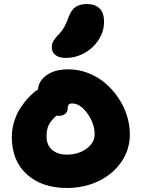

<svg xmlns="http://www.w3.org/2000/svg" viewBox="-20 -932 697 945"><path d="M304.2 -647Q270.5 -647 252.7 -661.1Q234.9 -675.3 234.9 -699.2Q234.9 -715.8 241.9 -728.8Q249 -741.7 265.1 -758.8Q284.7 -778.3 296.1 -798.6Q307.6 -818.8 318.8 -851.1Q332 -884.8 353 -898.4Q374 -912.1 407.2 -912.1Q448.2 -912.1 470.2 -890.1Q492.2 -868.2 492.2 -825.2Q492.2 -777.8 465.6 -736.3Q439 -694.8 395.5 -670.9Q352.1 -647 304.2 -647ZM309.1 -6.8Q186.5 -6.8 112.3 -73.7Q38.1 -140.6 38.1 -257.8Q38.1 -296.9 50 -334.7Q62 -372.6 81.5 -402.1Q101.1 -431.6 122.6 -454.1Q144 -476.6 167 -492.2Q169.9 -534.2 210.2 -562.5Q250.5 -590.8 315.9 -590.8Q366.2 -590.8 413.3 -572.8Q460.4 -554.7 497.1 -523.4Q533.7 -492.2 561.5 -451.7Q589.4 -411.1 604.2 -364.5Q619.1 -317.9 619.1 -271Q619.1 -195.3 576.7 -134.3Q534.2 -73.2 463.6 -40Q393.1 -6.8 309.1 -6.8ZM209 -261.2Q209 -217.3 236.8 -194.1Q264.6 -170.9 309.1 -170.9Q365.2 -170.9 405.5 -200Q445.8 -229 445.8 -271Q445.8 -323.7 410.4 -373.3Q375 -422.9 334 -422.9Q313 -422.9 313 -398.9Q313 -381.3 300.8 -371.6Q288.6 -361.8 270 -361.8Q261.7 -361.8 257.8 -362.8Q228.5 -336.9 218.8 -314.7Q209 -292.5 209 -261.2Z"/></svg>

Font: Shantell Sans Irregular Bouncy
Style: Regular
Weight: 800
Designer: Stephen Nixon, Anya Danilova, Shantell Martin
Foundry: Arrow Type
Version: Version 1.006;[9816181b4]